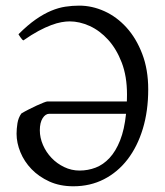

<svg xmlns="http://www.w3.org/2000/svg" viewBox="-20 -650 588 685"><path d="M263.7 -41.5Q293.9 -41.5 321.3 -52Q348.6 -62.5 370.8 -86.4Q393.1 -110.4 408.4 -148.9Q423.8 -187.5 429.7 -244.1H156.2Q142.1 -244.1 132.1 -228.3Q122.1 -212.4 122.1 -185.1Q122.1 -158.7 133.3 -132.8Q144.5 -106.9 163.8 -86.7Q183.1 -66.4 209 -54Q234.9 -41.5 263.7 -41.5ZM508.8 -331.1Q508.8 -253.9 489.5 -190.4Q470.2 -127 435.1 -81.3Q399.9 -35.6 350.8 -10.5Q301.8 14.6 241.7 14.6Q193.8 14.6 156.2 -2.4Q118.7 -19.5 92.5 -46.6Q66.4 -73.7 52.7 -107.2Q39.1 -140.6 39.1 -172.9Q39.1 -189.9 42.2 -210Q45.4 -230 56.2 -245.1Q67.4 -252 82.3 -259.5Q97.2 -267.1 110.8 -273.4Q124.5 -279.8 135.3 -283.9Q146 -288.1 149.4 -288.1H432.6Q432.6 -293.9 432.9 -300Q433.1 -306.2 433.1 -313Q433.1 -377.9 414.3 -426.8Q395.5 -475.6 365.7 -508.3Q335.9 -541 299.8 -557.4Q263.7 -573.7 228.5 -573.7Q215.3 -573.7 199 -570.8Q182.6 -567.9 162.4 -560.3Q142.1 -552.7 117.4 -539.6Q92.8 -526.4 63.5 -505.9Q61 -506.8 58.3 -510Q55.7 -513.2 53.2 -516.6Q50.8 -520 48.8 -523.2Q46.9 -526.4 45.9 -527.8Q78.6 -560.5 107.4 -580.6Q136.2 -600.6 162.6 -611.6Q189 -622.6 213.4 -626.2Q237.8 -629.9 262.7 -629.9Q308.6 -629.9 352.8 -609.9Q397 -589.8 431.6 -551.5Q466.3 -513.2 487.5 -457.5Q508.8 -401.9 508.8 -331.1Z"/></svg>

Font: Noto Serif Devanagari
Style: Bold
Weight: 700
Designer: Monotype Design Team
Foundry: Monotype Imaging Inc.
Version: Version 1.01